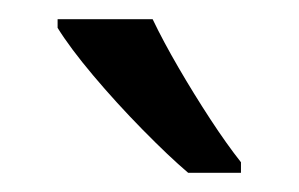

<svg xmlns="http://www.w3.org/2000/svg" viewBox="-20 -786 311 200"><path d="M139 -766Q150 -743 166 -715.5Q182 -688 199 -662Q216 -636 231 -617V-606H176Q156 -623 128.5 -651Q101 -679 77 -707.5Q53 -736 40 -757V-766Z"/></svg>

Font: Noto Sans Lao Condensed
Style: Regular
Weight: 400
Width: 3
Designer: Monotype Design Team
Foundry: Monotype Imaging Inc.
Version: Version 2.003; ttfautohint (v1.8.4.7-5d5b)